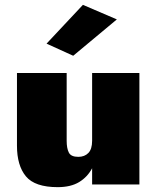

<svg xmlns="http://www.w3.org/2000/svg" viewBox="-20 -761 645 792"><path d="M462 -681 282 -531 172 -581 322 -741ZM255 -180Q255 -149 264 -131.5Q273 -114 303 -114Q329 -114 344.5 -130Q360 -146 360 -180V-460H555V0H360V-67Q341 -31 306.5 -10Q272 11 218 11Q124 11 87 -33.5Q50 -78 50 -160V-460H255Z"/></svg>

Font: Jost* Black
Style: Regular
Weight: 900
Version: Version 3.7